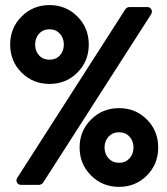

<svg xmlns="http://www.w3.org/2000/svg" viewBox="-20 -727 658 755"><path d="M174.8 -397Q109.4 -397 64.7 -441.7Q20 -486.3 20 -551.8Q20 -617.2 64.9 -662.1Q109.9 -707 174.8 -707Q239.7 -707 284.4 -662.1Q329.1 -617.2 329.1 -551.8Q329.1 -486.3 284.4 -441.7Q239.7 -397 174.8 -397ZM448.2 -301.8Q513.2 -301.8 557.6 -257.1Q602.1 -212.4 602.1 -147Q602.1 -81.5 557.6 -36.9Q513.2 7.8 448.2 7.8Q382.8 7.8 337.9 -37.1Q293 -82 293 -147Q293 -211.9 337.9 -256.8Q382.8 -301.8 448.2 -301.8ZM64 0Q51.8 0 46.9 -9Q42 -18.1 47.9 -27.8L473.1 -690.9Q479.5 -699.2 488.8 -699.2H559.1Q570.3 -699.2 575.2 -689.9Q580.1 -680.7 574.2 -670.9L148.9 -7.8Q147 -4.9 141.8 -2.4Q136.7 0 133.8 0ZM489 -189.9Q473.1 -207 448.2 -207Q423.3 -207 407.2 -189.9Q391.1 -172.9 391.1 -147Q391.1 -121.1 407.2 -104Q423.3 -86.9 448.2 -86.9Q473.1 -86.9 489 -104Q504.9 -121.1 504.9 -147Q504.9 -172.9 489 -189.9ZM174.8 -611.8Q149.4 -611.8 133.8 -594.7Q118.2 -577.6 118.2 -551.8Q118.2 -525.9 133.8 -509Q149.4 -492.2 174.8 -492.2Q199.7 -492.2 215.3 -509Q231 -525.9 231 -551.8Q231 -577.6 215.3 -594.7Q199.7 -611.8 174.8 -611.8Z"/></svg>

Font: Fragment Mono
Style: Bold
Weight: 700
Designer: Wei Huang based on Nimbus Sans by URW Studio, based on Helvetica by Max Miedinger.
Foundry: Wei Huang
Version: Version 1.011